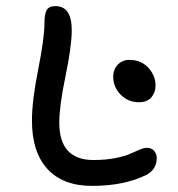

<svg xmlns="http://www.w3.org/2000/svg" viewBox="-20 -689 586 631"><path d="M282.2 -78.1Q187 -78.1 136 -133.5Q85 -189 85 -293Q85 -357.9 105.5 -460.7Q126 -563.5 126 -611.8Q126 -642.1 133.3 -655.5Q140.6 -668.9 162.1 -668.9Q215.8 -668.9 215.8 -589.8Q215.8 -537.6 195.3 -438.7Q174.8 -339.8 174.8 -286.1Q174.8 -163.1 287.1 -163.1Q326.7 -163.1 358.6 -169.4Q390.6 -175.8 406.7 -183.1Q422.9 -190.4 438 -196.8Q453.1 -203.1 462.9 -203.1Q477.5 -203.1 486.3 -193.6Q495.1 -184.1 495.1 -168.9Q495.1 -133.8 462.9 -115.2Q390.1 -78.1 282.2 -78.1ZM437 -353Q400.9 -353 376.5 -377.9Q352.1 -402.8 352.1 -437Q352.1 -460.9 367.2 -476.6Q382.3 -492.2 404.8 -492.2Q444.3 -492.2 467.8 -466.1Q491.2 -439.9 491.2 -408.2Q491.2 -385.3 477.5 -369.1Q463.9 -353 437 -353Z"/></svg>

Font: Shantell Sans Irregular Bouncy
Style: Regular
Weight: 400
Designer: Stephen Nixon, Anya Danilova, Shantell Martin
Foundry: Arrow Type
Version: Version 1.006;[9816181b4]